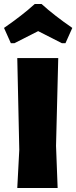

<svg xmlns="http://www.w3.org/2000/svg" viewBox="-26 -936 380 956"><path d="M253 -210 261 0H60L70 -190L60 -647H264ZM-6 -797Q84 -859 147 -916H181Q244 -859 334 -797L300 -721H282L164 -781L46 -721H28Z"/></svg>

Font: Luna Sans Black
Style: Regular
Weight: 900
Designer: Juan Pablo del Peral
Foundry: Huerta Tipografica
Version: Version 2.001; ttfautohint (v1.5)